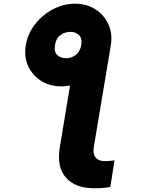

<svg xmlns="http://www.w3.org/2000/svg" viewBox="-20 -797 767 1036"><path d="M119.3 -554Q129.3 -614.3 168.3 -665.1Q207.4 -715.9 264.6 -746.4Q321.7 -777 384.9 -777Q448.2 -777 495.2 -746.4Q542.3 -715.9 565.2 -665.1Q588.1 -614.3 578.1 -554V-553.3L485.8 -1.4Q480.1 33.7 496.1 53.1Q512.1 72.4 545.5 72.4Q557.9 72.4 569.8 71.4Q581.7 70.3 598 68.2L575.3 211.6Q553.6 215.9 533.2 217.3Q512.8 218.8 488.6 218.8Q387.1 218.8 336.1 161.9Q285.2 105.1 302.6 -1.4L358 -335.6Q334.5 -331 311.1 -331Q248.6 -331 201.3 -361Q154.1 -391 131.4 -441.6Q108.7 -492.2 119.3 -554ZM338.1 -483Q366.5 -483 389.4 -501.1Q412.3 -519.2 419 -555.4Q424 -590.6 406.1 -607.8Q388.1 -625 360.8 -625Q328.5 -625 305.2 -607.2Q282 -589.5 277 -555.4Q270.2 -519.2 288 -501.1Q305.8 -483 338.1 -483Z"/></svg>

Font: Inter UI Black
Style: Italic
Weight: 900
Italic angle: -9.39999°
Designer: Rasmus Andersson
Foundry: rsms
Version: 3.2;8d6f07862